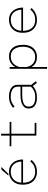

<svg xmlns="http://www.w3.org/2000/svg" viewBox="1325 -2025 900 3590"><g transform="rotate(-90 1775.0 -230.0)"><path d="M580 -92Q568.5 -76 539.8 -51.5Q511 -27 465.5 -8Q420 11 358 11Q290 11 235.2 -18.2Q180.5 -47.5 148.8 -106Q117 -164.5 117 -252.5Q117 -342 151.2 -399.2Q185.5 -456.5 241 -484.2Q296.5 -512 360.5 -512Q432.5 -512 483.5 -477.2Q534.5 -442.5 561.2 -383Q588 -323.5 588 -249H153Q154 -144 207.5 -83Q261 -22 358 -22Q415 -22 454 -38.5Q493 -55 516.5 -76.8Q540 -98.5 549 -113.5ZM359.5 -479Q306 -479 261.5 -457.8Q217 -436.5 188.5 -392.8Q160 -349 154.5 -281H549.5Q549.5 -327.5 529.2 -373.2Q509 -419 467 -449Q425 -479 359.5 -479ZM287 -522.5 397 -653.5H449L318 -522.5Z M1069 -32H1273V0H1035V-468H835.5V-500H1035V-660H1069V-500H1291V-468H1069Z M2019.5 9.5 1961 -67Q1945.5 -50 1917.5 -32Q1889.5 -14 1846.2 -1.5Q1803 11 1742 11Q1652.5 11 1597 -26.5Q1541.5 -64 1541.5 -146Q1541.5 -200 1575.2 -233.2Q1609 -266.5 1664.2 -281.5Q1719.5 -296.5 1783 -296.5H1949V-347Q1949 -397.5 1921.8 -426.2Q1894.5 -455 1851.5 -467.2Q1808.5 -479.5 1760.5 -479.5Q1696 -479.5 1648.8 -455.5Q1601.5 -431.5 1581 -407.5L1555 -433.5Q1580 -462.5 1636 -487.2Q1692 -512 1769.5 -512Q1822 -512 1871 -496.2Q1920 -480.5 1952 -446Q1984 -411.5 1984 -355V-94L2051 -11.5ZM1750.5 -21Q1828 -21 1879.2 -47.8Q1930.5 -74.5 1949 -105.5V-264.5H1788Q1732 -264.5 1684 -254Q1636 -243.5 1606.5 -217.8Q1577 -192 1577 -146Q1577 -97 1600.8 -69.8Q1624.5 -42.5 1664 -31.8Q1703.5 -21 1750.5 -21Z M2283 -500H2317.5V-396.5Q2344 -445 2394 -478.5Q2444 -512 2516.5 -512Q2615.5 -512 2673.8 -444.8Q2732 -377.5 2732 -249Q2732 -163.5 2702.5 -105.5Q2673 -47.5 2621.5 -18.2Q2570 11 2504.5 11Q2432 11 2386.5 -17.8Q2341 -46.5 2317.5 -91V200H2283ZM2515 -479Q2464.5 -479 2428.5 -461Q2392.5 -443 2369.2 -416Q2346 -389 2333.5 -361.5Q2321 -334 2317.5 -315V-177Q2321 -158.5 2331.5 -132.5Q2342 -106.5 2363 -81.2Q2384 -56 2418.2 -39Q2452.5 -22 2503 -22Q2594 -22 2645 -84Q2696 -146 2696 -249Q2696 -352.5 2650.8 -415.8Q2605.5 -479 2515 -479Z M3420 -92Q3408.5 -76 3379.8 -51.5Q3351 -27 3305.5 -8Q3260 11 3198 11Q3130 11 3075.2 -18.2Q3020.5 -47.5 2988.8 -106Q2957 -164.5 2957 -252.5Q2957 -342 2991.2 -399.2Q3025.5 -456.5 3081 -484.2Q3136.5 -512 3200.5 -512Q3272.5 -512 3323.5 -477.2Q3374.5 -442.5 3401.2 -383Q3428 -323.5 3428 -249H2993Q2994 -144 3047.5 -83Q3101 -22 3198 -22Q3255 -22 3294 -38.5Q3333 -55 3356.5 -76.8Q3380 -98.5 3389 -113.5ZM3199.5 -479Q3146 -479 3101.5 -457.8Q3057 -436.5 3028.5 -392.8Q3000 -349 2994.5 -281H3389.5Q3389.5 -327.5 3369.2 -373.2Q3349 -419 3307 -449Q3265 -479 3199.5 -479Z"/></g></svg>

Font: League Mono Thin
Style: Regular
Weight: 100
Width: 6
Designer: Tyler Finck
Foundry: The League of Moveable Type / Tyler Finck
Version: Version 2.300;RELEASE